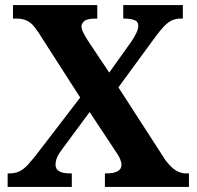

<svg xmlns="http://www.w3.org/2000/svg" viewBox="-20 -734 773 754"><path d="M10 0V-53H16Q40 -53 57 -61.5Q74 -70 88.5 -86Q103 -102 120 -123L295 -351L130 -608Q118 -626 107 -637.5Q96 -649 80.5 -655Q65 -661 44 -661H31V-714H362V-661H357Q323 -661 311.5 -651.5Q300 -642 300 -630Q300 -620 307 -606Q314 -592 326 -573L409 -449L496 -571Q505 -584 514 -601.5Q523 -619 523 -632Q523 -650 507 -655.5Q491 -661 468 -661H464V-714H698V-661H689Q670 -661 655 -654Q640 -647 625 -631.5Q610 -616 590 -589L445 -391L629 -106Q644 -86 657.5 -74.5Q671 -63 684 -58Q697 -53 709 -53H722V0H392V-53H397Q427 -53 442 -61.5Q457 -70 457 -86Q457 -97 451.5 -110Q446 -123 424 -155L332 -294L224 -148Q218 -140 211.5 -130Q205 -120 201.5 -109Q198 -98 198 -87Q198 -71 211.5 -62Q225 -53 258 -53H262V0Z"/></svg>

Font: Noto Serif Myanmar
Style: Regular
Weight: 400
Designer: Ben Mitchell and the Monotype Design Team
Foundry: Monotype Imaging Inc.
Version: Version 2.106